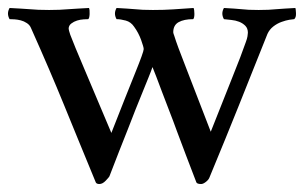

<svg xmlns="http://www.w3.org/2000/svg" viewBox="-22 -450 762 481"><path d="M101 -425Q115 -425 127 -425.5Q139 -426 150.5 -427Q162 -428 174 -428.5Q186 -429 201 -430Q203 -425 202.5 -414.5Q202 -404 199 -402Q196 -402 187.5 -401.5Q179 -401 171 -398.5Q163 -396 156.5 -391Q150 -386 150 -378Q150 -375 154 -363Q163 -339 189 -278Q215 -217 257 -117Q295 -214 316.5 -267Q338 -320 338 -327Q338 -332 331.5 -350Q325 -368 314 -383Q306 -395 293 -398.5Q280 -402 270 -402Q262 -416 270 -430Q285 -429 295.5 -428.5Q306 -428 315.5 -427Q325 -426 335.5 -425.5Q346 -425 361 -425Q389 -425 411.5 -426.5Q434 -428 463 -430Q465 -425 465 -415Q465 -405 462 -402Q439 -402 425.5 -394.5Q412 -387 412 -369Q412 -367 415 -359Q421 -339 443 -283Q465 -227 506 -120Q535 -194 559 -253.5Q583 -313 594 -345Q597 -353 598 -359Q599 -365 599 -368Q599 -379 592.5 -385.5Q586 -392 577 -395.5Q568 -399 557.5 -400Q547 -401 539 -402Q531 -416 539 -430Q554 -429 564 -428.5Q574 -428 582.5 -427Q591 -426 601 -425.5Q611 -425 626 -425Q640 -425 650.5 -425.5Q661 -426 671 -427Q681 -428 692 -428.5Q703 -429 718 -430Q719 -428 719.5 -417Q720 -406 715 -402Q712 -402 703 -400.5Q694 -399 683 -395Q672 -391 662.5 -383.5Q653 -376 648 -365Q627 -313 610 -270Q593 -227 576.5 -186Q560 -145 542.5 -102Q525 -59 503 -6Q501 0 494 5.5Q487 11 482 11Q472 11 470 7Q443 -63 421 -122Q412 -147 402 -172.5Q392 -198 384 -219.5Q376 -241 369.5 -258Q363 -275 360 -282Q357 -273 350.5 -257Q344 -241 335.5 -220Q327 -199 317.5 -175.5Q308 -152 299 -128Q277 -73 252 -8Q251 -6 243 2.5Q235 11 227 11Q220 11 218 7Q194 -51 175 -97.5Q156 -144 138 -188Q120 -232 100.5 -277.5Q81 -323 56 -379Q53 -387 45.5 -392Q38 -397 30 -399Q22 -401 14.5 -401.5Q7 -402 2 -402Q-6 -416 2 -430Q17 -429 29 -428.5Q41 -428 51.5 -427Q62 -426 74 -425.5Q86 -425 101 -425Z"/></svg>

Font: Vermiglione
Style: Regular
Weight: 400
Version: Version 1.000